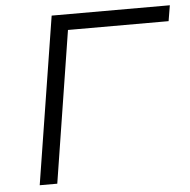

<svg xmlns="http://www.w3.org/2000/svg" viewBox="-51 -756 796 806"><g transform="rotate(-5 347.0 -352.5)"><path d="M84 0 196 -705H694L683 -639H259L158 0Z"/></g></svg>

Font: Nunito Sans 7pt SemiExpanded Light
Style: Italic
Weight: 300
Width: 6
Italic angle: -9°
Designer: Vernon Adams
Foundry: Vernon Adams
Version: Version 3.101;gftools[0.9.27]